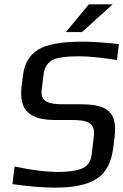

<svg xmlns="http://www.w3.org/2000/svg" viewBox="-20 -850 565 880"><path d="M350 -372H272C207 -372 164 -381 171 -437L180 -511C184 -540 197 -561 218 -574C240 -586 282 -592 344 -592C386 -592 443 -586 516 -575L525 -648C461 -655 406 -659 359 -659C262 -659 194 -647 154 -622C115 -597 92 -559 86 -508L79 -456C66 -343 115 -300 235 -300H311C382 -300 418 -287 410 -224L400 -140C396 -109 381 -88 356 -78C330 -67 294 -62 248 -62C191 -62 124 -70 47 -87L37 -6C115 5 180 10 233 10C317 10 380 -3 422 -30C465 -56 490 -104 499 -173L505 -220C519 -336 474 -372 350 -372ZM496 -830H387L282 -703H356Z"/></svg>

Font: Gamestation Display
Style: Italic
Weight: 400
Designer: Jonas Hecksher
Foundry: Jonas Hecksher, Playtypeª, e-types AS
Version: Version 1.003